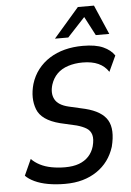

<svg xmlns="http://www.w3.org/2000/svg" viewBox="-61 -967 694 1021"><g transform="rotate(-5 286.0 -456.5)"><path d="M245 9Q196 9 154.5 1.5Q113 -6 82.5 -20.5Q52 -35 35 -53L74 -139Q92 -120 119 -106Q146 -92 180.5 -85.5Q215 -79 252 -79Q296 -79 327 -90.5Q358 -102 378.5 -124Q399 -146 408 -177Q418 -215 411.5 -238Q405 -261 385 -273.5Q365 -286 333 -295L246 -315Q148 -340 125 -400Q102 -460 123 -535Q136 -578 162 -611.5Q188 -645 224.5 -668Q261 -691 305.5 -702.5Q350 -714 402 -714Q470 -714 510 -696Q550 -678 570 -648L531 -564Q511 -595 477 -610.5Q443 -626 393 -626Q351 -626 315.5 -614.5Q280 -603 257 -580Q234 -557 223 -523Q209 -477 226.5 -444.5Q244 -412 299 -399L386 -379Q474 -357 503 -307Q532 -257 509 -166Q496 -125 472.5 -93Q449 -61 415 -38Q381 -15 339 -3Q297 9 245 9ZM258 -765 394 -922H480L548 -765H476L423 -866L329 -765Z"/></g></svg>

Font: Nunito Sans 7pt Condensed SemiBold
Style: Italic
Weight: 600
Width: 3
Italic angle: -9°
Designer: Vernon Adams
Foundry: Vernon Adams
Version: Version 3.101;gftools[0.9.27]